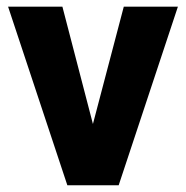

<svg xmlns="http://www.w3.org/2000/svg" viewBox="-20 -548 551 568"><path d="M164.6 -528.3 254.9 -181.2 346.2 -528.3H506.3L331.1 0H179.2L3.9 -528.3Z"/></svg>

Font: Vazirmatn RD UI ExtraBold
Style: Regular
Weight: 800
Designer: Saber Rastikerdar
Foundry: Saber Rastikerdar
Version: Version 33.003